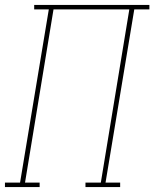

<svg xmlns="http://www.w3.org/2000/svg" viewBox="-57 -755 623 775"><path d="M-37 0V-18H24L140 -717H81V-735H546V-717H485L369 -18H428V0H288V-18H350L465 -717H159L44 -18H103V0Z"/></svg>

Font: Iosevka Slab Thin Oblique
Style: Regular
Weight: 100
Italic angle: -9°
Monospace: yes
Designer: Belleve Invis
Foundry: Belleve Invis
Version: Version 11.1.0; ttfautohint (v1.8.3)